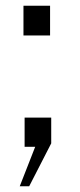

<svg xmlns="http://www.w3.org/2000/svg" viewBox="-20 -513 281 671"><path d="M62 -389H155V-493H62ZM49 138H82L159 -12V-102H66V0H103Z"/></svg>

Font: United Sans Light
Style: Regular
Weight: 300
Designer: Pablo Impallari, Rodrigo Fuenzalida (Modified by Dan O. Williams)
Version: Version 1.000;PS 001.000;hotconv 1.0.88;makeotf.lib2.5.64775